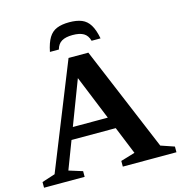

<svg xmlns="http://www.w3.org/2000/svg" viewBox="-130 -998 1043 1110"><g transform="rotate(-15 392.0 -443.0)"><path d="M189 -225.5V-296H535.5V-225.5ZM708.5 -61.5 789 -34V0H468V-34L553.5 -59.5L337 -592H361L158 -59.5L239.5 -34V0H-3.5V-34L75.5 -59.5L327.5 -688H446ZM384 -810Q342.5 -810 318.8 -796.2Q295 -782.5 286 -749.5H232.5Q243 -802 261.2 -832Q279.5 -862 309.5 -874.2Q339.5 -886.5 384 -886.5Q429 -886.5 458.8 -874.2Q488.5 -862 507 -832Q525.5 -802 535.5 -749.5H482Q473 -782.5 449.5 -796.2Q426 -810 384 -810Z"/></g></svg>

Font: Newsreader SemiBold
Style: Regular
Weight: 600
Designer: Hugues Gentile
Foundry: Production Type
Version: Version 1.003